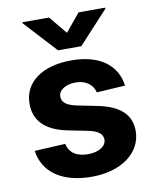

<svg xmlns="http://www.w3.org/2000/svg" viewBox="-87 -838 736 915"><g transform="rotate(-10 281.0 -380.5)"><path d="M514.2 -389.9C500.7 -490.4 419.7 -552.6 282 -552.6C142.4 -552.6 50.4 -487.9 50.8 -382.8C50.4 -301.1 101.9 -248.2 208.5 -226.9L302.9 -208.1C350.5 -198.5 372.2 -181.1 372.9 -153.8C372.2 -121.4 337 -98.4 284.1 -98.4C230.1 -98.4 194.2 -121.4 185 -165.8L36.2 -158C50.4 -53.6 139.2 10.7 283.7 10.7C425.1 10.7 526.3 -61.4 526.6 -169C526.3 -247.9 474.8 -295.1 369 -316.8L270.2 -336.6C219.5 -347.7 200.6 -365.1 201 -391.3C200.6 -424 237.6 -445.3 284.4 -445.3C337 -445.3 368.3 -416.5 375.7 -381.4ZM213.8 -772H84.9V-767L228.7 -610.8H341.3L485.4 -767V-772H356.5L285.2 -685.4Z"/></g></svg>

Font: Karasuma Gothic
Style: Bold
Weight: 700
Designer: Rasmus Andersson / Ryoko Nishizuka
Foundry: Genbu
Version: Version 1.00